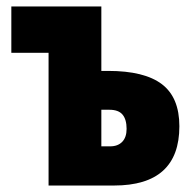

<svg xmlns="http://www.w3.org/2000/svg" viewBox="-20 -573 597 593"><path d="M293 -354H314Q426 -354 480 -313Q534 -272 534 -183Q534 0 332 0H130V-410H15V-553H293ZM293 -234V-121H320Q344 -121 357.5 -135Q371 -149 371 -175Q371 -204 358.5 -219Q346 -234 318 -234Z"/></svg>

Font: Noto Sans UI CondBlack
Style: Regular
Weight: 900
Width: 3
Designer: Monotype Design Team
Foundry: Monotype Imaging Inc.
Version: Version 1.001